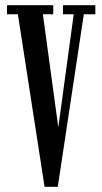

<svg xmlns="http://www.w3.org/2000/svg" viewBox="-20 -720 392 741"><path d="M152 1 49 -665H7V-700H185.5V-665H145.5L205 -228.5L264.5 -665H223V-700H348V-665H303.5L203 1Z"/></svg>

Font: Imbue 10pt Medium
Style: Regular
Weight: 500
Designer: Tyler Finck
Foundry: Etcetera Type Company
Version: Version 1.102; ttfautohint (v1.8.3)